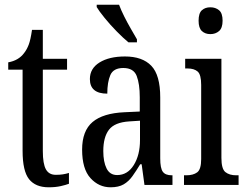

<svg xmlns="http://www.w3.org/2000/svg" viewBox="-20 -786 1045 816"><path d="M187 10Q131 10 103.5 -24.5Q76 -59 76 -145V-490H15V-521Q59 -529 82 -560Q94 -575 102 -596Q110 -617 116 -659H162V-536H265V-490H162V-144Q162 -90 175 -66.5Q188 -43 217 -43Q234 -43 247 -45Q260 -47 273 -51V-5Q260 0 238 5Q216 10 187 10Z M450 10Q400 10 364.5 -29Q329 -68 329 -150Q329 -230 373.5 -267.5Q418 -305 509 -309L574 -312V-373Q574 -429 561 -463Q548 -497 504 -497Q462 -497 449 -467Q436 -437 436 -388Q362 -388 362 -450Q362 -495 403 -520.5Q444 -546 511 -546Q585 -546 623 -506.5Q661 -467 661 -372V-113Q661 -71 672 -56Q683 -41 710 -41H713V0H594L582 -88H576Q559 -60 543 -37.5Q527 -15 505.5 -2.5Q484 10 450 10ZM478 -42Q522 -42 548.5 -84.5Q575 -127 575 -191V-273L529 -270Q467 -266 443 -234.5Q419 -203 419 -144Q419 -98 433 -70Q447 -42 478 -42ZM526 -606Q504 -624 476 -652.5Q448 -681 424.5 -710Q401 -739 391 -756V-766H486Q494 -744 507.5 -717Q521 -690 536 -664Q551 -638 562 -619V-606Z M874 -641Q852 -641 838 -654Q824 -667 824 -698Q824 -730 838 -742.5Q852 -755 874 -755Q896 -755 911 -742.5Q926 -730 926 -698Q926 -667 911 -654Q896 -641 874 -641ZM762 0V-41H772Q801 -41 818 -53.5Q835 -66 835 -110V-425Q835 -469 820 -482Q805 -495 777 -495H767V-536H921V-115Q921 -68 938 -54.5Q955 -41 984 -41H994V0Z"/></svg>

Font: Noto Serif ExtraCondensed
Style: Regular
Weight: 400
Width: 2
Designer: Monotype Design Team
Foundry: Monotype Imaging Inc.
Version: Version 2.015